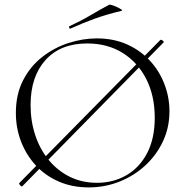

<svg xmlns="http://www.w3.org/2000/svg" viewBox="-20 -803 806 835"><path d="M77 7Q76 9 72 6.5Q68 4 65 -0.5Q62 -5 64 -7L677 -629Q680 -632 687.5 -626.5Q695 -621 691 -618ZM366 12Q294 12 235.5 -13.5Q177 -39 135.5 -84Q94 -129 71.5 -187.5Q49 -246 49 -312Q49 -393 80.5 -454Q112 -515 164 -555.5Q216 -596 278 -616Q340 -636 401 -636Q475 -636 533.5 -609.5Q592 -583 633 -538Q674 -493 695.5 -436Q717 -379 717 -319Q717 -249 689 -189Q661 -129 612.5 -84Q564 -39 500.5 -13.5Q437 12 366 12ZM402 -8Q472 -8 529 -40.5Q586 -73 619.5 -136.5Q653 -200 653 -291Q653 -386 616.5 -458.5Q580 -531 514 -572.5Q448 -614 359 -614Q243 -614 178 -542Q113 -470 113 -346Q113 -276 133.5 -214.5Q154 -153 192.5 -106.5Q231 -60 284 -34Q337 -8 402 -8ZM287 -679Q283 -677 281 -682.5Q279 -688 282 -689Q332 -712 372.5 -736Q413 -760 454 -782Q457 -784 468 -780.5Q479 -777 490.5 -771.5Q502 -766 508 -761.5Q514 -757 509 -756Q442 -740 390 -721Q338 -702 287 -679Z"/></svg>

Font: Cormorant Garamond Light Light
Style: Regular
Weight: 300
Version: Version 4.001